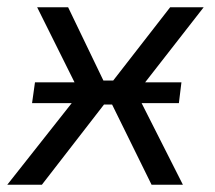

<svg xmlns="http://www.w3.org/2000/svg" viewBox="-39 -507 590 527"><path d="M459 -281 452 -224H49L57 -281ZM148 -487 265 -244 76 0H-19L180 -252L63 -487ZM315 -286 305 -220H201L211 -286ZM520 -487 336 -251 463 0H377L250 -258L428 -487Z"/></svg>

Font: Exo 2
Style: Italic
Weight: 400
Italic angle: -8°
Designer: Natanael Gama
Foundry: Natanael Gama
Version: Version 2.010